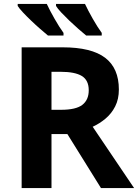

<svg xmlns="http://www.w3.org/2000/svg" viewBox="-20 -954 700 974"><path d="M297.9 -713.9Q443.8 -713.9 513.4 -660.9Q583 -607.9 583 -500Q583 -451.2 564.5 -414.6Q545.9 -377.9 515.6 -352.5Q485.4 -327.1 450.2 -311L660.2 0H492.2L321.8 -273.9H241.2V0H89.8V-713.9ZM287.1 -589.8H241.2V-397H290Q365.2 -397 397.7 -422.1Q430.2 -447.3 430.2 -496.1Q430.2 -546.9 395.3 -568.4Q360.4 -589.8 287.1 -589.8ZM411.1 -934.1Q426.8 -900.4 450.9 -858.2Q475.1 -815.9 496.1 -787.1V-773.9H417Q400.4 -787.6 377.4 -807.6Q354.5 -827.6 331.5 -849.6Q308.6 -871.6 290.3 -891.1Q272 -910.6 264.2 -923.8V-934.1ZM217.3 -934.1Q232.9 -900.4 257.1 -858.2Q281.2 -815.9 302.2 -787.1V-773.9H223.1Q206.5 -787.6 183.6 -807.6Q160.6 -827.6 137.7 -849.6Q114.7 -871.6 96.4 -891.1Q78.1 -910.6 69.8 -923.8V-934.1Z"/></svg>

Font: Open Sans
Style: Bold
Weight: 700
Designer: Monotype Design Team
Foundry: Monotype Imaging Inc.
Version: Version 3.000; ttfautohint (v1.8.4)